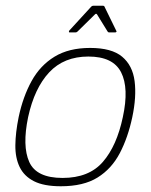

<svg xmlns="http://www.w3.org/2000/svg" viewBox="-20 -644 526 669"><path d="M192 5Q133 5 98.5 -12.5Q64 -30 48.5 -62Q33 -94 33.5 -138Q34 -182 45 -236Q60 -307 90 -361.5Q120 -416 170 -446.5Q220 -477 294 -477Q369 -477 405.5 -446.5Q442 -416 449 -361.5Q456 -307 441 -236Q426 -165 397.5 -110.5Q369 -56 320 -25.5Q271 5 192 5ZM198 -24Q290 -24 338.5 -80Q387 -136 408 -236Q430 -337 402 -392Q374 -447 288 -447Q203 -447 151.5 -392Q100 -337 78 -236Q57 -135 82 -79.5Q107 -24 198 -24ZM223 -531Q220 -531 220 -533Q220 -535 221 -537L298 -621Q301 -624 305 -624H339Q343 -624 344 -621L385 -537Q387 -535 385.5 -533Q384 -531 381 -531H360Q357 -531 355 -534L318 -594Q315 -598 311 -594L250 -534Q247 -531 243 -531Z"/></svg>

Font: Glory Thin Thin
Style: Italic
Weight: 250
Italic angle: -12°
Version: Version 1.011